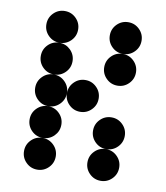

<svg xmlns="http://www.w3.org/2000/svg" viewBox="-78 -749 704 815"><g transform="rotate(10 273.5 -342.0)"><path d="M205.1 -615.2Q205.1 -586.9 185.1 -566.9Q165 -546.9 136.7 -546.9Q108.4 -546.9 88.4 -566.9Q68.4 -586.9 68.4 -615.2Q68.4 -643.6 88.4 -663.6Q108.4 -683.6 136.7 -683.6Q165 -683.6 185.1 -663.6Q205.1 -643.6 205.1 -615.2ZM478.5 -615.2Q478.5 -586.9 458.5 -566.9Q438.5 -546.9 410.2 -546.9Q381.8 -546.9 361.8 -566.9Q341.8 -586.9 341.8 -615.2Q341.8 -643.6 361.8 -663.6Q381.8 -683.6 410.2 -683.6Q438.5 -683.6 458.5 -663.6Q478.5 -643.6 478.5 -615.2ZM205.1 -478.5Q205.1 -450.2 185.1 -430.2Q165 -410.2 136.7 -410.2Q108.4 -410.2 88.4 -430.2Q68.4 -450.2 68.4 -478.5Q68.4 -506.8 88.4 -526.9Q108.4 -546.9 136.7 -546.9Q165 -546.9 185.1 -526.9Q205.1 -506.8 205.1 -478.5ZM478.5 -478.5Q478.5 -450.2 458.5 -430.2Q438.5 -410.2 410.2 -410.2Q381.8 -410.2 361.8 -430.2Q341.8 -450.2 341.8 -478.5Q341.8 -506.8 361.8 -526.9Q381.8 -546.9 410.2 -546.9Q438.5 -546.9 458.5 -526.9Q478.5 -506.8 478.5 -478.5ZM205.1 -341.8Q205.1 -313.5 185.1 -293.5Q165 -273.4 136.7 -273.4Q108.4 -273.4 88.4 -293.5Q68.4 -313.5 68.4 -341.8Q68.4 -370.1 88.4 -390.1Q108.4 -410.2 136.7 -410.2Q165 -410.2 185.1 -390.1Q205.1 -370.1 205.1 -341.8ZM341.8 -341.8Q341.8 -313.5 321.8 -293.5Q301.8 -273.4 273.4 -273.4Q245.1 -273.4 225.1 -293.5Q205.1 -313.5 205.1 -341.8Q205.1 -370.1 225.1 -390.1Q245.1 -410.2 273.4 -410.2Q301.8 -410.2 321.8 -390.1Q341.8 -370.1 341.8 -341.8ZM205.1 -205.1Q205.1 -176.8 185.1 -156.7Q165 -136.7 136.7 -136.7Q108.4 -136.7 88.4 -156.7Q68.4 -176.8 68.4 -205.1Q68.4 -233.4 88.4 -253.4Q108.4 -273.4 136.7 -273.4Q165 -273.4 185.1 -253.4Q205.1 -233.4 205.1 -205.1ZM478.5 -205.1Q478.5 -176.8 458.5 -156.7Q438.5 -136.7 410.2 -136.7Q381.8 -136.7 361.8 -156.7Q341.8 -176.8 341.8 -205.1Q341.8 -233.4 361.8 -253.4Q381.8 -273.4 410.2 -273.4Q438.5 -273.4 458.5 -253.4Q478.5 -233.4 478.5 -205.1ZM205.1 -68.4Q205.1 -40 185.1 -20Q165 0 136.7 0Q108.4 0 88.4 -20Q68.4 -40 68.4 -68.4Q68.4 -96.7 88.4 -116.7Q108.4 -136.7 136.7 -136.7Q165 -136.7 185.1 -116.7Q205.1 -96.7 205.1 -68.4ZM478.5 -68.4Q478.5 -40 458.5 -20Q438.5 0 410.2 0Q381.8 0 361.8 -20Q341.8 -40 341.8 -68.4Q341.8 -96.7 361.8 -116.7Q381.8 -136.7 410.2 -136.7Q438.5 -136.7 458.5 -116.7Q478.5 -96.7 478.5 -68.4Z"/></g></svg>

Font: DatDot
Style: Bold
Weight: 700
Designer: GGBot
Version: 1.00